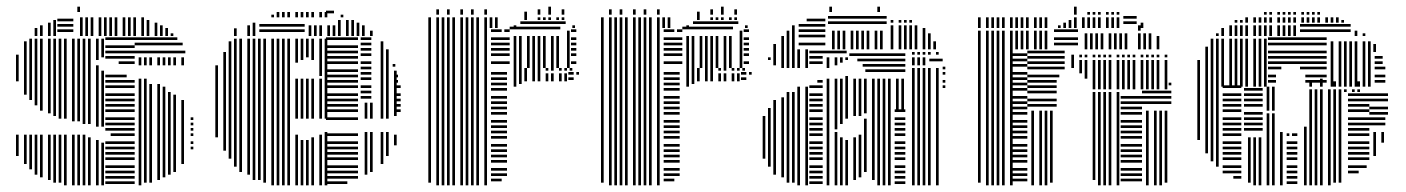

<svg xmlns="http://www.w3.org/2000/svg" viewBox="-20 -556 4218 576"><path d="M36 -88H28V-152H36ZM36 -312H28V-392H36ZM60 -64H52V-152H60ZM60 -272H52V-432H60ZM76 -48H68V-152H76ZM76 -256H68V-440H76ZM92 -32H84V-152H92ZM92 -240H84V-440H92ZM108 -24H100V-152H108ZM108 -224H100V-440H108ZM132 -16H124V-152H132ZM132 -216H124V-440H132ZM148 -8H140V-152H148ZM148 -208H140V-440H148ZM164 -8H156V-152H164ZM164 -200H156V-440H164ZM180 0H172V-152H180ZM180 -200H172V-440H180ZM204 0H196V-152H204ZM204 -192H196V-440H204ZM220 0H212V-152H220ZM220 -192H212V-440H220ZM236 0H228V-152H236ZM236 -184H228V-440H236ZM252 0H244V-144H252ZM252 -184H244V-440H252ZM276 0H268V-136H276ZM276 -176H268V-360H276ZM276 -376H268V-440H276ZM292 0H284V-128H292ZM292 -176H284V-344H292ZM292 -384H284V-440H292ZM384 -4H296V-12H384ZM384 -20H296V-28H384ZM384 -36H296V-44H384ZM384 -52H296V-60H384ZM384 -76H296V-84H384ZM384 -92H296V-100H384ZM384 -108H296V-116H384ZM384 -124H296V-132H384ZM384 -148H312V-156H384ZM384 -164H296V-172H384ZM384 -180H296V-188H384ZM384 -196H296V-204H384ZM384 -220H296V-228H384ZM384 -236H296V-244H384ZM384 -252H296V-260H384ZM384 -268H296V-276H384ZM384 -292H296V-300H384ZM384 -308H296V-316H384ZM360 -324H296V-332H360ZM384 -364H336V-372H384ZM384 -380H296V-388H384ZM384 -396H296V-404H384ZM384 -412H296V-420H384ZM384 -436H296V-444H384ZM404 0H396V-320H404ZM404 -360H396V-384H404ZM420 -8H412V-320H420ZM420 -360H412V-384H420ZM436 -8H428V-304H436ZM436 -360H428V-384H436ZM460 -16H452V-304H460ZM460 -360H452V-384H460ZM476 -24H468V-296H476ZM476 -360H468V-384H476ZM492 -32H484V-280H492ZM492 -360H484V-384H492ZM508 -40H500V-272H508ZM508 -360H500V-384H508ZM532 -64H524V-256H532ZM532 -360H524V-384H532ZM536 -396H384V-404H536ZM528 -420H384V-428H528ZM512 -436H384V-444H512ZM560 -108H552V-116H560ZM560 -124H552V-132H560ZM560 -148H552V-156H560ZM560 -164H552V-172H560ZM560 -180H552V-188H560ZM560 -196H552V-204H560ZM92 -448H84V-472H92ZM108 -448H100V-480H108ZM132 -448H124V-488H132ZM148 -448H140V-496H148ZM200 -460H152V-468H200ZM200 -476H152V-484H200ZM200 -492H152V-500H200ZM228 -448H220V-504H228ZM244 -448H236V-504H244ZM260 -448H252V-504H260ZM284 -448H276V-504H284ZM300 -448H292V-504H300ZM316 -448H308V-504H316ZM332 -448H324V-504H332ZM356 -448H348V-504H356ZM372 -448H364V-504H372ZM388 -448H380V-504H388ZM412 -448H404V-504H412ZM428 -448H420V-496H428ZM452 -448H444V-488H452ZM468 -448H460V-480H468ZM484 -448H476V-472H484ZM500 -448H492V-456H500ZM220 -520H212V-536H220Z M634 -144H626V-360H634ZM658 -104H650V-400H658ZM674 -80H666V-432H674ZM690 -56H682V-440H690ZM706 -40H698V-440H706ZM730 -32H722V-440H730ZM746 -16H738V-440H746ZM762 -16H754V-440H762ZM778 -8H770V-440H778ZM802 0H794V-440H802ZM818 0H810V-440H818ZM834 0H826V-440H834ZM850 0H842V-440H850ZM874 0H866V-152H874ZM874 -200H866V-320H874ZM874 -368H866V-440H874ZM890 0H882V-136H890ZM890 -200H882V-320H890ZM890 -376H882V-440H890ZM906 0H898V-136H906ZM906 -200H898V-320H906ZM906 -384H898V-440H906ZM922 0H914V-144H922ZM922 -200H914V-320H922ZM922 -376H914V-440H922ZM946 0H938V-152H946ZM946 -200H938V-320H946ZM946 -328H938V-440H946ZM962 0H954V-160H962ZM962 -200H954V-440H962ZM1022 -4H958V-12H1022ZM1054 -20H958V-28H1054ZM1054 -36H958V-44H1054ZM1054 -52H958V-60H1054ZM1054 -76H958V-84H1054ZM1054 -92H958V-100H1054ZM1054 -108H958V-116H1054ZM1054 -124H958V-132H1054ZM1054 -148H958V-156H1054ZM1054 -196H958V-204H1054ZM1054 -220H958V-228H1054ZM1054 -236H958V-244H1054ZM1054 -252H958V-260H1054ZM1054 -268H958V-276H1054ZM1054 -292H958V-300H1054ZM1054 -308H958V-316H1054ZM1054 -324H958V-332H1054ZM1054 -340H958V-348H1054ZM1054 -364H958V-372H1054ZM1054 -380H958V-388H1054ZM1054 -396H958V-404H1054ZM1054 -412H958V-420H1054ZM1054 -436H958V-444H1054ZM1082 -32H1074V-160H1082ZM1082 -200H1074V-248H1082ZM1098 -40H1090V-160H1098ZM1098 -200H1090V-248H1098ZM1094 -260H1062V-268H1094ZM1094 -276H1062V-284H1094ZM1094 -292H1062V-300H1094ZM1094 -316H1062V-324H1094ZM1094 -332H1062V-340H1094ZM1094 -348H1062V-356H1094ZM1094 -364H1062V-372H1094ZM1094 -388H1062V-396H1094ZM1094 -404H1062V-412H1094ZM1094 -420H1062V-428H1094ZM1094 -436H1062V-444H1094ZM1130 -64H1122V-160H1130ZM1130 -200H1122V-344H1130ZM1146 -88H1138V-160H1146ZM1146 -200H1138V-344H1146ZM1170 -120H1162V-152H1170ZM1170 -208H1162V-344H1170ZM1182 -220H1166V-228H1182ZM1182 -236H1166V-244H1182ZM1182 -252H1166V-260H1182ZM1182 -268H1166V-276H1182ZM1182 -292H1166V-300H1182ZM1174 -308H1166V-316H1174ZM1174 -324H1166V-332H1174ZM1130 -344H1122V-408H1130ZM1146 -344H1138V-408H1146ZM1166 -356H1158V-364H1166ZM1130 -408H1122V-432H1130ZM690 -448H682V-471H690ZM730 -448H722V-480H730ZM746 -448H738V-488H746ZM894 -460H758V-468H894ZM894 -476H758V-484H894ZM914 -448H906V-480H914ZM930 -448H922V-480H930ZM946 -448H938V-480H946ZM970 -448H962V-480H970ZM986 -448H978V-480H986ZM1002 -448H994V-496H1002ZM1026 -448H1018V-496H1026ZM1042 -448H1034V-496H1042ZM1058 -448H1050V-488H1058ZM1074 -448H1066V-480H1074ZM1098 -448H1090V-464H1098ZM802 -504H794V-512H802ZM818 -504H810V-520H818ZM834 -504H826V-520H834ZM850 -504H842V-520H850ZM874 -504H866V-520H874ZM890 -504H882V-520H890ZM906 -504H898V-520H906ZM922 -504H914V-520H922ZM946 -504H938V-520H946ZM962 -504H954V-520H962ZM982 -516H958V-524H982ZM1010 -504H1002V-512H1010Z M1273 -8H1265V-352H1273ZM1297 0H1289V-352H1297ZM1313 0H1305V-352H1313ZM1329 0H1321V-352H1329ZM1345 0H1337V-352H1345ZM1369 0H1361V-352H1369ZM1385 0H1377V-352H1385ZM1401 0H1393V-352H1401ZM1417 0H1409V-352H1417ZM1441 0H1433V-352H1441ZM1485 -12H1453V-20H1485ZM1501 -28H1453V-36H1501ZM1501 -44H1453V-52H1501ZM1501 -68H1453V-76H1501ZM1501 -84H1453V-92H1501ZM1501 -100H1453V-108H1501ZM1501 -116H1453V-124H1501ZM1501 -140H1453V-148H1501ZM1501 -156H1453V-164H1501ZM1501 -172H1453V-180H1501ZM1501 -188H1453V-196H1501ZM1501 -212H1453V-220H1501ZM1501 -228H1453V-236H1501ZM1501 -244H1453V-252H1501ZM1501 -260H1453V-268H1501ZM1501 -284H1453V-292H1501ZM1501 -300H1453V-308H1501ZM1501 -316H1453V-324H1501ZM1501 -332H1453V-340H1501ZM1529 -296H1521V-352H1529ZM1545 -304H1537V-352H1545ZM1561 -312H1553V-352H1561ZM1585 -312H1577V-352H1585ZM1601 -312H1593V-352H1601ZM1625 -312H1617V-336H1625ZM1641 -312H1633V-336H1641ZM1665 -312H1657V-336H1665ZM1681 -312H1673V-336H1681ZM1701 -316H1685V-324H1701ZM1701 -332H1685V-340H1701ZM1717 -332H1709V-340H1717ZM1625 -344H1617V-352H1625ZM1641 -344H1633V-352H1641ZM1665 -344H1657V-352H1665ZM1681 -344H1673V-352H1681ZM1697 -344H1689V-352H1697ZM1273 -352H1265V-472H1273ZM1297 -352H1289V-472H1297ZM1313 -352H1305V-472H1313ZM1329 -352H1321V-472H1329ZM1345 -352H1337V-472H1345ZM1369 -352H1361V-472H1369ZM1385 -352H1377V-472H1385ZM1401 -352H1393V-472H1401ZM1417 -352H1409V-472H1417ZM1441 -352H1433V-472H1441ZM1509 -364H1453V-372H1509ZM1509 -388H1453V-396H1509ZM1509 -404H1453V-412H1509ZM1509 -420H1453V-428H1509ZM1509 -436H1453V-444H1509ZM1485 -460H1453V-468H1485ZM1509 -460H1493V-468H1509ZM1529 -352H1521V-448H1529ZM1545 -352H1537V-448H1545ZM1569 -352H1561V-448H1569ZM1585 -352H1577V-448H1585ZM1601 -352H1593V-448H1601ZM1617 -352H1609V-448H1617ZM1641 -352H1633V-448H1641ZM1657 -352H1649V-448H1657ZM1661 -468H1509V-476H1661ZM1689 -352H1681V-464H1689ZM1709 -364H1693V-372H1709ZM1709 -388H1693V-396H1709ZM1709 -404H1693V-412H1709ZM1709 -420H1693V-428H1709ZM1709 -436H1693V-444H1709ZM1709 -460H1693V-468H1709ZM1273 -472H1265V-496H1273ZM1297 -472H1289V-496H1297ZM1313 -472H1305V-496H1313ZM1329 -472H1321V-496H1329ZM1345 -472H1337V-496H1345ZM1369 -472H1361V-496H1369ZM1385 -472H1377V-496H1385ZM1401 -472H1393V-496H1401ZM1417 -472H1409V-496H1417ZM1441 -472H1433V-496H1441ZM1457 -472H1449V-496H1457ZM1473 -472H1465V-496H1473ZM1529 -472H1521V-480H1529ZM1677 -484H1541V-492H1677ZM1705 -472H1697V-480H1705ZM1273 -496H1265V-504H1273ZM1297 -496H1289V-504H1297ZM1313 -496H1305V-504H1313ZM1329 -496H1321V-504H1329ZM1345 -496H1337V-504H1345ZM1369 -496H1361V-504H1369ZM1385 -496H1377V-504H1385ZM1401 -496H1393V-504H1401ZM1417 -496H1409V-504H1417ZM1441 -496H1433V-504H1441ZM1457 -496H1449V-504H1457ZM1473 -496H1465V-504H1473ZM1561 -496H1553V-521H1561ZM1601 -496H1593V-504H1601ZM1617 -496H1609V-504H1617ZM1633 -496H1625V-504H1633ZM1657 -496H1649V-504H1657ZM1673 -496H1665V-504H1673ZM1297 -512H1289V-528H1297ZM1329 -512H1321V-528H1329ZM1369 -512H1361V-528H1369ZM1401 -512H1393V-528H1401ZM1441 -512H1433V-528H1441ZM1601 -512H1593V-528H1601ZM1633 -512H1625V-536H1633ZM1673 -512H1665V-528H1673Z M1791 -8H1783V-352H1791ZM1815 0H1807V-352H1815ZM1831 0H1823V-352H1831ZM1847 0H1839V-352H1847ZM1863 0H1855V-352H1863ZM1887 0H1879V-352H1887ZM1903 0H1895V-352H1903ZM1919 0H1911V-352H1919ZM1935 0H1927V-352H1935ZM1959 0H1951V-352H1959ZM2003 -12H1971V-20H2003ZM2019 -28H1971V-36H2019ZM2019 -44H1971V-52H2019ZM2019 -68H1971V-76H2019ZM2019 -84H1971V-92H2019ZM2019 -100H1971V-108H2019ZM2019 -116H1971V-124H2019ZM2019 -140H1971V-148H2019ZM2019 -156H1971V-164H2019ZM2019 -172H1971V-180H2019ZM2019 -188H1971V-196H2019ZM2019 -212H1971V-220H2019ZM2019 -228H1971V-236H2019ZM2019 -244H1971V-252H2019ZM2019 -260H1971V-268H2019ZM2019 -284H1971V-292H2019ZM2019 -300H1971V-308H2019ZM2019 -316H1971V-324H2019ZM2019 -332H1971V-340H2019ZM2047 -296H2039V-352H2047ZM2063 -304H2055V-352H2063ZM2079 -312H2071V-352H2079ZM2103 -312H2095V-352H2103ZM2119 -312H2111V-352H2119ZM2143 -312H2135V-336H2143ZM2159 -312H2151V-336H2159ZM2183 -312H2175V-336H2183ZM2199 -312H2191V-336H2199ZM2219 -316H2203V-324H2219ZM2219 -332H2203V-340H2219ZM2235 -332H2227V-340H2235ZM2143 -344H2135V-352H2143ZM2159 -344H2151V-352H2159ZM2183 -344H2175V-352H2183ZM2199 -344H2191V-352H2199ZM2215 -344H2207V-352H2215ZM1791 -352H1783V-472H1791ZM1815 -352H1807V-472H1815ZM1831 -352H1823V-472H1831ZM1847 -352H1839V-472H1847ZM1863 -352H1855V-472H1863ZM1887 -352H1879V-472H1887ZM1903 -352H1895V-472H1903ZM1919 -352H1911V-472H1919ZM1935 -352H1927V-472H1935ZM1959 -352H1951V-472H1959ZM2027 -364H1971V-372H2027ZM2027 -388H1971V-396H2027ZM2027 -404H1971V-412H2027ZM2027 -420H1971V-428H2027ZM2027 -436H1971V-444H2027ZM2003 -460H1971V-468H2003ZM2027 -460H2011V-468H2027ZM2047 -352H2039V-448H2047ZM2063 -352H2055V-448H2063ZM2087 -352H2079V-448H2087ZM2103 -352H2095V-448H2103ZM2119 -352H2111V-448H2119ZM2135 -352H2127V-448H2135ZM2159 -352H2151V-448H2159ZM2175 -352H2167V-448H2175ZM2179 -468H2027V-476H2179ZM2207 -352H2199V-464H2207ZM2227 -364H2211V-372H2227ZM2227 -388H2211V-396H2227ZM2227 -404H2211V-412H2227ZM2227 -420H2211V-428H2227ZM2227 -436H2211V-444H2227ZM2227 -460H2211V-468H2227ZM1791 -472H1783V-496H1791ZM1815 -472H1807V-496H1815ZM1831 -472H1823V-496H1831ZM1847 -472H1839V-496H1847ZM1863 -472H1855V-496H1863ZM1887 -472H1879V-496H1887ZM1903 -472H1895V-496H1903ZM1919 -472H1911V-496H1919ZM1935 -472H1927V-496H1935ZM1959 -472H1951V-496H1959ZM1975 -472H1967V-496H1975ZM1991 -472H1983V-496H1991ZM2047 -472H2039V-480H2047ZM2195 -484H2059V-492H2195ZM2223 -472H2215V-480H2223ZM1791 -496H1783V-504H1791ZM1815 -496H1807V-504H1815ZM1831 -496H1823V-504H1831ZM1847 -496H1839V-504H1847ZM1863 -496H1855V-504H1863ZM1887 -496H1879V-504H1887ZM1903 -496H1895V-504H1903ZM1919 -496H1911V-504H1919ZM1935 -496H1927V-504H1935ZM1959 -496H1951V-504H1959ZM1975 -496H1967V-504H1975ZM1991 -496H1983V-504H1991ZM2079 -496H2071V-521H2079ZM2119 -496H2111V-504H2119ZM2135 -496H2127V-504H2135ZM2151 -496H2143V-504H2151ZM2175 -496H2167V-504H2175ZM2191 -496H2183V-504H2191ZM1815 -512H1807V-528H1815ZM1847 -512H1839V-528H1847ZM1887 -512H1879V-528H1887ZM1919 -512H1911V-528H1919ZM1959 -512H1951V-528H1959ZM2119 -512H2111V-528H2119ZM2151 -512H2143V-536H2151ZM2191 -512H2183V-528H2191Z M2276 -80H2268V-208H2276ZM2292 -56H2284V-232H2292ZM2292 -376H2284V-384H2292ZM2308 -32H2300V-256H2308ZM2308 -360H2300V-408H2308ZM2332 -24H2324V-264H2332ZM2332 -352H2324V-408H2332ZM2348 -8H2340V-280H2348ZM2348 -352H2340V-408H2348ZM2364 -8H2356V-280H2364ZM2364 -352H2356V-408H2364ZM2380 0H2372V-296H2380ZM2380 -352H2372V-408H2380ZM2404 0H2396V-296H2404ZM2404 -352H2396V-408H2404ZM2448 -4H2408V-12H2448ZM2448 -20H2408V-28H2448ZM2448 -36H2408V-44H2448ZM2448 -52H2408V-60H2448ZM2448 -76H2408V-84H2448ZM2448 -92H2408V-100H2448ZM2448 -108H2408V-116H2448ZM2448 -124H2408V-132H2448ZM2448 -148H2408V-156H2448ZM2448 -164H2408V-172H2448ZM2448 -180H2408V-188H2448ZM2448 -196H2408V-204H2448ZM2448 -220H2408V-228H2448ZM2448 -236H2408V-244H2448ZM2448 -252H2408V-260H2448ZM2448 -268H2408V-276H2448ZM2448 -292H2408V-300H2448ZM2448 -308H2432V-316H2448ZM2448 -364H2408V-372H2448ZM2448 -380H2408V-388H2448ZM2448 -396H2408V-404H2448ZM2468 0H2460V-320H2468ZM2468 -352H2460V-384H2468ZM2492 0H2484V-160H2492ZM2492 -168H2484V-320H2492ZM2492 -360H2484V-384H2492ZM2508 0H2500V-144H2508ZM2508 -184H2500V-320H2508ZM2508 -368H2500V-384H2508ZM2524 0H2516V-136H2524ZM2524 -200H2516V-328H2524ZM2524 -376H2516V-384H2524ZM2520 -396H2448V-404H2520ZM2548 -16H2540V-144H2548ZM2548 -208H2540V-224H2548ZM2564 -24H2556V-152H2564ZM2564 -208H2556V-224H2564ZM2580 -40H2572V-200H2580ZM2580 -216H2572V-224H2580ZM2604 -16H2596V-224H2604ZM2620 0H2612V-224H2620ZM2636 0H2628V-224H2636ZM2652 0H2644V-224H2652ZM2696 -4H2664V-12H2696ZM2696 -20H2664V-28H2696ZM2696 -36H2664V-44H2696ZM2696 -52H2664V-60H2696ZM2696 -76H2664V-84H2696ZM2696 -92H2664V-100H2696ZM2696 -108H2664V-116H2696ZM2696 -124H2664V-132H2696ZM2696 -148H2664V-156H2696ZM2696 -164H2664V-172H2696ZM2696 -180H2664V-188H2696ZM2696 -196H2664V-204H2696ZM2696 -220H2664V-228H2696ZM2548 -224H2540V-320H2548ZM2564 -224H2556V-320H2564ZM2580 -224H2572V-320H2580ZM2604 -224H2596V-320H2604ZM2620 -224H2612V-320H2620ZM2636 -224H2628V-320H2636ZM2652 -224H2644V-320H2652ZM2676 -224H2668V-320H2676ZM2692 -224H2684V-320H2692ZM2696 -340H2576V-348H2696ZM2696 -356H2568V-364H2696ZM2696 -372H2552V-380H2696ZM2696 -388H2528V-396H2696ZM2724 0H2716V-352H2724ZM2740 0H2732V-352H2740ZM2756 0H2748V-352H2756ZM2772 0H2764V-352H2772ZM2796 0H2788V-352H2796ZM2816 -292H2808V-300H2816ZM2816 -308H2808V-316H2816ZM2816 -332H2808V-340H2816ZM2816 -348H2808V-356H2816ZM2724 -360H2716V-384H2724ZM2740 -360H2732V-384H2740ZM2756 -360H2748V-384H2756ZM2808 -372H2768V-380H2808ZM2724 -392H2716V-400H2724ZM2740 -392H2732V-400H2740ZM2756 -392H2748V-400H2756ZM2772 -392H2764V-400H2772ZM2796 -392H2788V-400H2796ZM2308 -408H2300V-424H2308ZM2332 -408H2324V-448H2332ZM2348 -408H2340V-464H2348ZM2364 -408H2356V-480H2364ZM2456 -420H2376V-428H2456ZM2456 -444H2376V-452H2456ZM2456 -460H2376V-468H2456ZM2456 -476H2376V-484H2456ZM2456 -492H2400V-500H2456ZM2484 -408H2476V-464H2484ZM2500 -408H2492V-464H2500ZM2516 -408H2508V-464H2516ZM2540 -408H2532V-464H2540ZM2556 -408H2548V-464H2556ZM2572 -408H2564V-464H2572ZM2588 -408H2580V-464H2588ZM2612 -408H2604V-464H2612ZM2628 -408H2620V-464H2628ZM2640 -484H2464V-492H2640ZM2640 -500H2464V-508H2640ZM2660 -408H2652V-480H2660ZM2684 -408H2676V-480H2684ZM2700 -408H2692V-480H2700ZM2716 -408H2708V-480H2716ZM2732 -408H2724V-480H2732ZM2756 -408H2748V-472H2756ZM2772 -408H2764V-456H2772ZM2788 -408H2780V-432H2788ZM2660 -488H2652V-496H2660ZM2684 -488H2676V-496H2684ZM2700 -488H2692V-496H2700ZM2716 -488H2708V-496H2716ZM2476 -520H2468V-536H2476ZM2620 -520H2612V-536H2620Z M2922 -8H2914V-408H2922ZM2946 0H2938V-408H2946ZM2962 0H2954V-408H2962ZM2978 0H2970V-408H2978ZM2994 0H2986V-408H2994ZM3018 0H3010V-408H3018ZM3062 -12H3014V-20H3062ZM3062 -28H3014V-36H3062ZM3062 -44H3014V-52H3062ZM3062 -68H3014V-76H3062ZM3062 -84H3014V-92H3062ZM3062 -100H3014V-108H3062ZM3062 -116H3014V-124H3062ZM3062 -140H3014V-148H3062ZM3062 -156H3014V-164H3062ZM3062 -172H3014V-180H3062ZM3062 -188H3014V-196H3062ZM3062 -212H3014V-220H3062ZM3062 -228H3014V-236H3062ZM3062 -244H3014V-252H3062ZM3062 -260H3014V-268H3062ZM3062 -284H3014V-292H3062ZM3062 -300H3014V-308H3062ZM3062 -316H3014V-324H3062ZM3062 -332H3014V-340H3062ZM3062 -356H3014V-364H3062ZM3062 -372H3014V-380H3062ZM3062 -388H3014V-396H3062ZM3082 0H3074V-224H3082ZM3106 0H3098V-224H3106ZM3122 0H3114V-224H3122ZM3138 -8H3130V-224H3138ZM3150 -236H3062V-244H3150ZM3150 -252H3062V-260H3150ZM3150 -276H3062V-284H3150ZM3150 -292H3062V-300H3150ZM3150 -308H3062V-316H3150ZM3158 -324H3062V-332H3158ZM3174 -348H3062V-356H3174ZM3174 -364H3062V-372H3174ZM3174 -380H3062V-388H3174ZM3174 -396H3062V-404H3174ZM3202 -352H3194V-392H3202ZM3266 -16H3258V-280H3266ZM3282 0H3274V-280H3282ZM3298 0H3290V-280H3298ZM3314 0H3306V-280H3314ZM3338 0H3330V-280H3338ZM3406 -12H3342V-20H3406ZM3406 -28H3342V-36H3406ZM3406 -44H3342V-52H3406ZM3406 -68H3342V-76H3406ZM3406 -84H3342V-92H3406ZM3406 -100H3342V-108H3406ZM3406 -116H3342V-124H3406ZM3406 -140H3342V-148H3406ZM3406 -156H3342V-164H3406ZM3406 -172H3342V-180H3406ZM3406 -188H3342V-196H3406ZM3406 -212H3342V-220H3406ZM3406 -228H3342V-236H3406ZM3406 -244H3342V-252H3406ZM3406 -260H3342V-268H3406ZM3426 0H3418V-224H3426ZM3450 0H3442V-224H3450ZM3466 0H3458V-224H3466ZM3482 -8H3474V-224H3482ZM3494 -244H3406V-252H3494ZM3494 -260H3406V-268H3494ZM3494 -276H3406V-284H3494ZM3226 -336H3218V-376H3226ZM3242 -320H3234V-376H3242ZM3266 -288H3258V-376H3266ZM3282 -288H3274V-376H3282ZM3298 -288H3290V-376H3298ZM3314 -288H3306V-376H3314ZM3338 -288H3330V-376H3338ZM3354 -288H3346V-376H3354ZM3370 -288H3362V-376H3370ZM3386 -288H3378V-376H3386ZM3410 -288H3402V-376H3410ZM3426 -288H3418V-376H3426ZM3442 -288H3434V-376H3442ZM3458 -288H3450V-376H3458ZM3482 -288H3474V-376H3482ZM3494 -300H3486V-308H3494ZM3226 -384H3218V-392H3226ZM3242 -384H3234V-392H3242ZM3266 -384H3258V-392H3266ZM3282 -384H3274V-392H3282ZM3298 -384H3290V-392H3298ZM3314 -384H3306V-392H3314ZM3338 -384H3330V-392H3338ZM3354 -384H3346V-392H3354ZM3370 -384H3362V-392H3370ZM3386 -384H3378V-392H3386ZM3410 -384H3402V-392H3410ZM3426 -384H3418V-392H3426ZM3442 -384H3434V-392H3442ZM3458 -384H3450V-392H3458ZM3482 -384H3474V-392H3482ZM2922 -408H2914V-464H2922ZM2946 -408H2938V-464H2946ZM2962 -408H2954V-464H2962ZM2978 -408H2970V-464H2978ZM2994 -408H2986V-464H2994ZM3018 -408H3010V-464H3018ZM3034 -408H3026V-464H3034ZM3050 -408H3042V-464H3050ZM3066 -408H3058V-464H3066ZM3090 -408H3082V-464H3090ZM3106 -408H3098V-464H3106ZM3122 -408H3114V-464H3122ZM3214 -420H3142V-428H3214ZM3214 -436H3142V-444H3214ZM3214 -460H3142V-468H3214ZM3242 -408H3234V-456H3242ZM3258 -408H3250V-456H3258ZM3274 -408H3266V-456H3274ZM3290 -408H3282V-456H3290ZM3314 -408H3306V-456H3314ZM3330 -408H3322V-456H3330ZM3346 -408H3338V-456H3346ZM3362 -408H3354V-456H3362ZM3402 -408H3394V-456H3402ZM3418 -408H3410V-456H3418ZM3434 -408H3426V-456H3434ZM3458 -408H3450V-448H3458ZM3402 -464H3394V-480H3402ZM2922 -472H2914V-504H2922ZM2946 -472H2938V-504H2946ZM2962 -472H2954V-504H2962ZM2978 -472H2970V-504H2978ZM2994 -472H2986V-504H2994ZM3018 -472H3010V-504H3018ZM3034 -472H3026V-504H3034ZM3050 -472H3042V-504H3050ZM3066 -472H3058V-504H3066ZM3090 -472H3082V-504H3090ZM3106 -472H3098V-504H3106ZM3122 -472H3114V-504H3122ZM3162 -472H3154V-480H3162ZM3178 -472H3170V-488H3178ZM3194 -472H3186V-496H3194ZM3210 -472H3202V-504H3210ZM3234 -472H3226V-504H3234ZM3250 -472H3242V-504H3250ZM3266 -472H3258V-504H3266ZM3282 -472H3274V-504H3282ZM3306 -472H3298V-504H3306ZM3322 -472H3314V-504H3322ZM3338 -472H3330V-504H3338ZM3390 -484H3350V-492H3390ZM3390 -500H3350V-508H3390ZM3410 -472H3402V-488H3410ZM3210 -512H3202V-536H3210ZM3250 -512H3242V-520H3250ZM3266 -512H3258V-520H3266ZM3282 -512H3274V-520H3282ZM3306 -512H3298V-520H3306ZM3322 -512H3314V-520H3322ZM3338 -512H3330V-520H3338Z M3580 -136H3572V-296H3580ZM3604 -96H3596V-296H3604ZM3620 -72H3612V-296H3620ZM3636 -56H3628V-296H3636ZM3704 -20H3680V-28H3704ZM3704 -36H3648V-44H3704ZM3704 -52H3648V-60H3704ZM3704 -76H3648V-84H3704ZM3704 -92H3648V-100H3704ZM3704 -108H3648V-116H3704ZM3704 -124H3648V-132H3704ZM3704 -148H3648V-156H3704ZM3704 -164H3648V-172H3704ZM3704 -180H3648V-188H3704ZM3704 -196H3648V-204H3704ZM3704 -220H3648V-228H3704ZM3704 -236H3648V-244H3704ZM3704 -252H3648V-260H3704ZM3704 -268H3648V-276H3704ZM3704 -292H3648V-300H3704ZM3732 -8H3724V-144H3732ZM3748 0H3740V-144H3748ZM3764 0H3756V-144H3764ZM3768 -164H3712V-172H3768ZM3768 -180H3712V-188H3768ZM3768 -196H3712V-204H3768ZM3768 -212H3712V-220H3768ZM3768 -236H3712V-244H3768ZM3768 -252H3712V-260H3768ZM3768 -268H3712V-276H3768ZM3768 -284H3712V-292H3768ZM3788 0H3780V-216H3788ZM3804 0H3796V-216H3804ZM3828 0H3820V-160H3828ZM3872 -4H3840V-12H3872ZM3872 -20H3840V-28H3872ZM3872 -36H3840V-44H3872ZM3872 -52H3840V-60H3872ZM3872 -76H3840V-84H3872ZM3872 -92H3840V-100H3872ZM3872 -108H3840V-116H3872ZM3872 -124H3840V-132H3872ZM3848 -148H3840V-156H3848ZM3872 -148H3856V-156H3872ZM3788 -224H3780V-296H3788ZM3804 -224H3796V-296H3804ZM3900 0H3892V-176H3900ZM3916 0H3908V-280H3916ZM3932 0H3924V-280H3932ZM3948 0H3940V-280H3948ZM3972 0H3964V-280H3972ZM3988 -8H3980V-280H3988ZM4004 -8H3996V-280H4004ZM4056 -36H4024V-44H4056ZM4080 -52H4024V-60H4080ZM4088 -76H4024V-84H4088ZM4088 -92H4024V-100H4088ZM4088 -108H4024V-116H4088ZM4088 -124H4024V-132H4088ZM4088 -148H4024V-156H4088ZM4088 -164H4024V-172H4088ZM4088 -180H4024V-188H4088ZM4088 -196H4024V-204H4088ZM4088 -220H4024V-228H4088ZM4088 -236H4024V-244H4088ZM4088 -252H4024V-260H4088ZM4088 -268H4024V-276H4088ZM4108 -88H4100V-160H4108ZM4132 -128H4124V-160H4132ZM4136 -180H4088V-188H4136ZM4136 -196H4088V-204H4136ZM4144 -212H4088V-220H4144ZM4144 -228H4088V-236H4144ZM4144 -252H4088V-260H4144ZM4144 -268H4088V-276H4144ZM3916 -280H3908V-288H3916ZM3932 -280H3924V-288H3932ZM3948 -280H3940V-288H3948ZM3972 -280H3964V-288H3972ZM3988 -280H3980V-288H3988ZM4004 -280H3996V-288H4004ZM4020 -280H4012V-288H4020ZM4044 -280H4036V-288H4044ZM4060 -280H4052V-288H4060ZM3916 -296H3908V-312H3916ZM3948 -296H3940V-320H3948ZM3988 -296H3980V-312H3988ZM4020 -296H4012V-320H4020ZM4060 -296H4052V-312H4060ZM4092 -296H4084V-320H4092ZM3580 -296H3572V-376H3580ZM3604 -296H3596V-416H3604ZM3620 -296H3612V-440H3620ZM3636 -296H3628V-440H3636ZM3652 -296H3644V-440H3652ZM3676 -296H3668V-440H3676ZM3692 -296H3684V-440H3692ZM3708 -296H3700V-440H3708ZM3724 -296H3716V-440H3724ZM3748 -296H3740V-440H3748ZM3764 -296H3756V-440H3764ZM3780 -296H3772V-440H3780ZM3808 -308H3784V-316H3808ZM3960 -308H3896V-316H3960ZM3808 -324H3784V-332H3808ZM3960 -324H3896V-332H3960ZM3824 -348H3784V-356H3824ZM3960 -348H3880V-356H3960ZM3960 -364H3784V-372H3960ZM3960 -380H3784V-388H3960ZM3960 -396H3784V-404H3960ZM3960 -420H3784V-428H3960ZM3960 -436H3784V-444H3960ZM3980 -296H3972V-400H3980ZM4004 -296H3996V-400H4004ZM4020 -296H4012V-400H4020ZM4036 -296H4028V-400H4036ZM4052 -296H4044V-400H4052ZM4076 -296H4068V-400H4076ZM4092 -296H4084V-400H4092ZM4136 -308H4104V-316H4136ZM4136 -324H4104V-332H4136ZM4136 -348H4104V-356H4136ZM4128 -364H4104V-372H4128ZM4128 -380H4104V-388H4128ZM3980 -400H3972V-432H3980ZM4004 -400H3996V-432H4004ZM4020 -400H4012V-432H4020ZM4036 -400H4028V-432H4036ZM4052 -400H4044V-432H4052ZM4076 -400H4068V-432H4076ZM4092 -400H4084V-432H4092ZM4108 -400H4100V-424H4108ZM3636 -448H3628V-456H3636ZM3652 -448H3644V-472H3652ZM3676 -448H3668V-480H3676ZM3692 -448H3684V-480H3692ZM3708 -448H3700V-480H3708ZM3724 -448H3716V-480H3724ZM3748 -448H3740V-480H3748ZM3764 -448H3756V-480H3764ZM3780 -448H3772V-480H3780ZM3796 -448H3788V-480H3796ZM3820 -448H3812V-480H3820ZM3836 -448H3828V-480H3836ZM3852 -448H3844V-480H3852ZM3868 -448H3860V-480H3868ZM4032 -460H3880V-468H4032ZM4032 -476H3880V-484H4032ZM4052 -448H4044V-464H4052ZM4076 -448H4068V-456H4076ZM3692 -488H3684V-496H3692ZM3708 -488H3700V-496H3708ZM3724 -488H3716V-504H3724ZM3748 -488H3740V-504H3748ZM3764 -488H3756V-504H3764ZM3780 -488H3772V-504H3780ZM3796 -488H3788V-504H3796ZM3820 -488H3812V-504H3820ZM3836 -488H3828V-504H3836ZM3852 -488H3844V-504H3852ZM3868 -488H3860V-504H3868ZM3892 -488H3884V-504H3892ZM3908 -488H3900V-504H3908ZM3924 -488H3916V-504H3924ZM3940 -488H3932V-504H3940ZM3964 -488H3956V-504H3964ZM3980 -488H3972V-504H3980ZM3996 -488H3988V-504H3996ZM4012 -488H4004V-496H4012ZM3780 -512H3772V-520H3780ZM3796 -512H3788V-520H3796ZM3820 -512H3812V-520H3820ZM3836 -512H3828V-520H3836ZM3852 -512H3844V-520H3852ZM3868 -512H3860V-520H3868ZM3892 -512H3884V-520H3892ZM3908 -512H3900V-520H3908ZM3924 -512H3916V-520H3924ZM3940 -512H3932V-520H3940Z"/></svg>

Font: Rubik Lines
Style: Regular
Weight: 400
Designer: Hubert and Fischer, NaN
Foundry: Hubert and Fischer, NaN
Version: Version 2.201